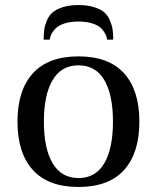

<svg xmlns="http://www.w3.org/2000/svg" viewBox="-20 -724 617 756"><path d="M425.8 -567.9H401.9Q400.9 -577.6 396 -588.1Q391.1 -598.6 379.9 -611.1Q368.7 -623.5 345.2 -631.3Q321.8 -639.2 289.1 -639.2Q256.3 -639.2 232.9 -631.3Q209.5 -623.5 198 -611.1Q186.5 -598.6 181.6 -588.1Q176.8 -577.6 175.8 -567.9H151.9Q151.9 -589.8 154.1 -606.4Q156.2 -623 164.3 -642.6Q172.4 -662.1 186.5 -674.6Q200.7 -687 226.8 -695.6Q252.9 -704.1 289.1 -704.1Q325.2 -704.1 351.3 -695.6Q377.4 -687 391.4 -674.6Q405.3 -662.1 413.3 -642.6Q421.4 -623 423.6 -606.4Q425.8 -589.8 425.8 -567.9ZM109.4 -54.7Q48.8 -121.6 48.8 -245.1Q48.8 -368.7 109.4 -435.3Q169.9 -502 289.1 -502Q408.2 -502 468.5 -435.3Q528.8 -368.7 528.8 -245.1Q528.8 -121.6 468.5 -54.7Q408.2 12.2 289.1 12.2Q169.9 12.2 109.4 -54.7ZM187.3 -408.9Q152.8 -351.1 152.8 -245.1Q152.8 -139.2 187.3 -81.1Q221.7 -22.9 289.1 -22.9Q356.4 -22.9 390.6 -81.1Q424.8 -139.2 424.8 -245.1Q424.8 -351.1 390.6 -408.9Q356.4 -466.8 289.1 -466.8Q221.7 -466.8 187.3 -408.9Z"/></svg>

Font: Heuristica
Style: Regular
Weight: 400
Version: Version 1.0.2